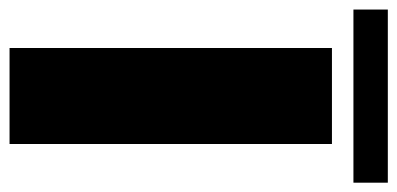

<svg xmlns="http://www.w3.org/2000/svg" viewBox="-254 -597 832 402"><g transform="rotate(90 162.0 -396.0)"><path d="M61.5 0H262.5V-675H61.5ZM-19 -720H343.5V-792H-19Z"/></g></svg>

Font: Anybody Thin ExtraBold
Style: Regular
Weight: 800
Version: Version 1.113;gftools[0.9.25]